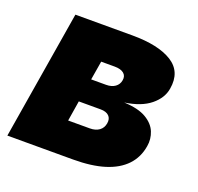

<svg xmlns="http://www.w3.org/2000/svg" viewBox="-100 -648 781 756"><g transform="rotate(20 290.0 -269.5)"><path d="M3.9 0 92.8 -539.1H331.1Q440.9 -539.1 498.3 -503.2Q555.7 -467.3 543 -393.1Q536.6 -352.1 498.3 -320.8Q460 -289.6 391.6 -279.8Q451.2 -277.3 484.4 -257.8Q517.6 -238.3 529.3 -209.2Q541 -180.2 535.6 -149.4Q527.8 -100.6 496.1 -67.1Q464.4 -33.7 410.2 -16.8Q356 0 279.3 0ZM208.5 -137.7H299.3Q323.2 -137.7 338.4 -148.7Q353.5 -159.7 356.9 -179.7Q360.4 -199.7 348.9 -211.2Q337.4 -222.7 313.5 -222.7H222.2ZM238.3 -320.8H300.8Q323.7 -320.8 338.4 -331.3Q353 -341.8 356 -359.9Q359.4 -378.9 346.4 -389.4Q333.5 -399.9 308.1 -399.9H251.5Z"/></g></svg>

Font: Inter 18pt Black
Style: Italic
Weight: 900
Italic angle: -9.3988°
Designer: Rasmus Andersson
Foundry: rsms
Version: Version 4.001;git-66647c0bb